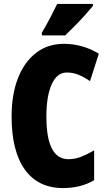

<svg xmlns="http://www.w3.org/2000/svg" viewBox="-20 -947 547 977"><path d="M320 -578Q270 -578 243 -518Q216 -458 216 -354Q216 -137 328 -137Q363 -137 395 -150Q427 -163 459 -182V-30Q391 10 301 10Q174 10 106.5 -84Q39 -178 39 -355Q39 -465 71 -548Q103 -631 163 -677.5Q223 -724 305 -724Q399 -724 483 -674L438 -534Q410 -554 381 -566Q352 -578 320 -578ZM453 -917Q439 -900 415.5 -873.5Q392 -847 364.5 -819Q337 -791 312 -767H193V-781Q217 -821 236 -857.5Q255 -894 271 -927H453Z"/></svg>

Font: Noto Sans Gurmukhi ExtraCondensed Black
Style: Regular
Weight: 900
Width: 2
Designer: Jelle Bosma - Monotype Design Team
Foundry: Monotype Imaging Inc.
Version: Version 2.004; ttfautohint (v1.8.4.7-5d5b)